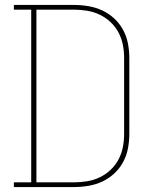

<svg xmlns="http://www.w3.org/2000/svg" viewBox="-20 -755 640 775"><path d="M36 0V-19H106V-716H36V-735H279Q308 -735 337.5 -730Q367 -725 393.5 -712.5Q420 -700 441.5 -680Q463 -660 477 -634Q491 -608 496.5 -579Q502 -550 502 -521V-215Q502 -185 496.5 -156Q491 -127 477 -101Q463 -75 441.5 -55Q420 -35 393.5 -22.5Q367 -10 337.5 -5Q308 0 279 0ZM279 -19Q306 -19 332.5 -23.5Q359 -28 383 -39.5Q407 -51 426.5 -69.5Q446 -88 458.5 -111.5Q471 -135 476 -161.5Q481 -188 481 -215V-521Q481 -547 476 -573.5Q471 -600 458.5 -623.5Q446 -647 426.5 -665.5Q407 -684 383 -695.5Q359 -707 332.5 -711.5Q306 -716 279 -716H127V-19Z"/></svg>

Font: Iosevka Slab Thin Extended
Style: Regular
Weight: 100
Width: 7
Monospace: yes
Designer: Belleve Invis
Foundry: Belleve Invis
Version: Version 11.1.1; ttfautohint (v1.8.3)